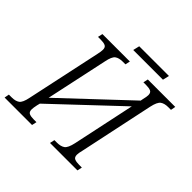

<svg xmlns="http://www.w3.org/2000/svg" viewBox="-223 -1013 1202 1202"><g transform="rotate(45 378.5 -411.5)"><path d="M-20 0 -14 -32H11Q44 -32 63 -45.5Q82 -59 92 -110L198 -605Q204 -632 204 -647Q204 -669 189.5 -675.5Q175 -682 149 -682H125L132 -714H375L368 -682H345Q311 -682 292.5 -668.5Q274 -655 264 -604L176 -194L596 -589L599 -605Q606 -633 606 -647Q606 -669 591.5 -675.5Q577 -682 551 -682H527L534 -714H777L771 -682H747Q714 -682 695 -668.5Q676 -655 665 -604L560 -109Q553 -82 553 -67Q553 -45 567.5 -38.5Q582 -32 608 -32H632L625 0H382L389 -32H411Q445 -32 464 -45.5Q483 -59 494 -110L582 -524L163 -129L158 -109Q152 -81 152 -67Q152 -45 166 -38.5Q180 -32 206 -32H230L223 0ZM339 -780 349 -823H612L602 -780Z"/></g></svg>

Font: Noto Serif SemiCondensed Light
Style: Italic
Weight: 300
Width: 4
Italic angle: -12°
Designer: Monotype Design Team
Foundry: Monotype Imaging Inc.
Version: Version 2.013; ttfautohint (v1.8.4.7-5d5b)